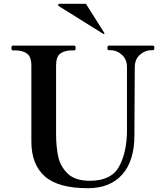

<svg xmlns="http://www.w3.org/2000/svg" viewBox="-20 -977 865 1010"><path d="M145 -233V-632Q145 -679 121.5 -695.5Q98 -712 60 -712H47Q40 -712 40 -725Q40 -737 47 -737H371Q378 -737 378 -725Q378 -712 371 -712H359Q320 -712 297.5 -695.5Q275 -679 275 -632V-272Q275 -206 286 -154Q297 -102 336 -64Q375 -26 453 -26Q566 -26 607 -102Q648 -178 648 -293V-623Q648 -665 621 -689Q594 -713 562 -713H552Q545 -713 545 -725Q545 -737 552 -737H785Q792 -737 792 -725Q792 -713 785 -713H775Q743 -713 716 -689Q689 -665 689 -623L687 -264Q687 -131 623 -59Q559 13 442 13Q286 13 215.5 -49.5Q145 -112 145 -233ZM523 -799 526 -798Q527 -798 528.5 -799Q530 -800 530 -801L528 -805L432 -957H293Q286 -957 286 -950Q286 -948 289 -945Z"/></svg>

Font: Shippori Mincho
Style: Bold
Weight: 700
Designer: FONTDASU
Foundry: FONTDASU / Google Inc. / but / Adobe
Version: Version 3.110; ttfautohint (v1.8.3)